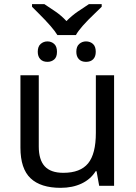

<svg xmlns="http://www.w3.org/2000/svg" viewBox="-20 -901 658 931"><path d="M168 -536.1V-190.9Q168 -126 197 -94.5Q226.1 -63 287.1 -63Q369.6 -63 407.2 -108.9Q444.8 -154.8 444.8 -256.8V-536.1H533.2V0H460.9L448.2 -70.8H443.8Q419.9 -32.2 376 -11.2Q332 9.8 273.9 9.8Q177.2 9.8 128.2 -36.6Q79.1 -83 79.1 -185.1V-536.1ZM444.3 -649.9Q444.3 -626.5 431.9 -613.8Q419.4 -601.1 397 -601.1Q374.5 -601.1 362.3 -614.3Q350.1 -627.4 350.1 -649.9Q350.1 -675.8 364.3 -688Q378.4 -700.2 397 -700.2Q417 -700.2 430.7 -688Q444.3 -675.8 444.3 -649.9ZM256.3 -649.9Q256.3 -624 242.7 -612.5Q229 -601.1 210 -601.1Q187.5 -601.1 175.3 -614.3Q163.1 -627.4 163.1 -649.9Q163.1 -675.8 177.2 -688Q191.4 -700.2 210 -700.2Q229 -700.2 242.7 -688Q256.3 -675.8 256.3 -649.9ZM135.3 -880.9H195.3Q221.2 -863.8 249.3 -844.7Q277.3 -825.7 302.2 -798.8Q329.6 -826.2 357.2 -845Q384.8 -863.8 411.1 -880.9H473.1V-868.2L440.9 -836.9Q367.7 -767.6 348.1 -731H258.3Q236.8 -767.1 166.5 -836.9L135.3 -868.2Z"/></svg>

Font: Noto Sans Southeast Asian
Style: Regular
Weight: 400
Designer: Monotype Design Team
Foundry: Monotype Imaging Inc.
Version: Version 1.06 uh; ttfautohint (v1.4.1)